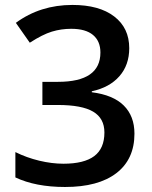

<svg xmlns="http://www.w3.org/2000/svg" viewBox="-20 -744 611 774"><path d="M501 -549.8Q501 -481.9 461.4 -436.8Q421.9 -391.6 350.1 -376V-372.1Q436 -361.3 479 -318.6Q522 -275.9 522 -205.1Q522 -102.1 449.2 -46.1Q376.5 9.8 242.2 9.8Q123.5 9.8 42 -28.8V-130.9Q87.4 -108.4 138.2 -96.2Q189 -84 235.8 -84Q318.8 -84 359.9 -114.7Q400.9 -145.5 400.9 -210Q400.9 -267.1 355.5 -293.9Q310.1 -320.8 212.9 -320.8H150.9V-414.1H213.9Q384.8 -414.1 384.8 -532.2Q384.8 -578.1 355 -603Q325.2 -627.9 267.1 -627.9Q226.6 -627.9 189 -616.5Q151.4 -605 100.1 -571.8L43.9 -651.9Q142.1 -724.1 272 -724.1Q379.9 -724.1 440.4 -677.7Q501 -631.3 501 -549.8Z"/></svg>

Font: f1_25643          
Style: Regular
Weight: 600
Foundry: Ascender Corporation
Version: Version 1.10